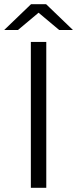

<svg xmlns="http://www.w3.org/2000/svg" viewBox="-34 -901 370 921"><path d="M114 -700H188V0H114ZM250 -757 151 -840 52 -757H-14L115 -881H187L316 -757Z"/></svg>

Font: Idrija
Style: Regular
Weight: 400
Designer: Julieta Ulanovsky
Foundry: Julieta Ulanovsky
Version: Version 7.200